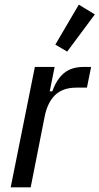

<svg xmlns="http://www.w3.org/2000/svg" viewBox="-20 -806 428 826"><path d="M26 0 130 -518H215L194 -413H205Q224 -466 256 -492Q288 -518 339 -518H372L354 -429H309Q250 -429 217 -397Q184 -365 172 -304L112 0ZM269 -584 218 -614 319 -786 388 -744Z"/></svg>

Font: IBM Plex Sans Cond Text
Style: Italic
Weight: 450
Width: 3
Italic angle: -11°
Designer: Mike Abbink, Paul van der Laan, Pieter van Rosmalen
Foundry: Bold Monday
Version: Version 1.3